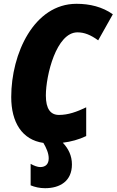

<svg xmlns="http://www.w3.org/2000/svg" viewBox="-20 -744 613 1009"><path d="M217 245C295 245 358 208 358 120C358 74 339 36 310 6C352 1 396 -11 433 -29V-180C383 -156 338 -140 290 -140C246 -140 221 -171 221 -242C221 -348 276 -574 387 -574C423 -574 456 -561 496 -532L573 -669C518 -708 452 -724 382 -724C159 -724 39 -463 39 -234C39 -101 96 -9 208 7C224 34 236 62 236 88C236 118 220 134 191 134C178 134 158 127 141 117V230C163 239 188 245 217 245Z"/></svg>

Font: Noto Sans Condensed Black
Style: Italic
Weight: 900
Width: 3
Italic angle: -12°
Designer: Monotype Design Team
Foundry: Monotype Imaging Inc.
Version: Version 2.013